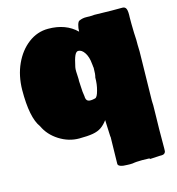

<svg xmlns="http://www.w3.org/2000/svg" viewBox="-119 -681 948 1027"><g transform="rotate(-15 355.0 -168.0)"><path d="M676 -28Q676 0 675 30.5Q674 61 673.5 103Q673 145 673 209Q673 214 672.5 222Q672 230 665.5 235.5Q659 241 640 240L586 243L582 239Q564 238 542 238Q520 238 512 239Q507 239 501.5 240Q496 241 488 242Q481 243 473.5 242.5Q466 242 459 242Q436 242 422.5 237Q409 232 409 223L410 171L412 73H411L407 -20Q390 3 371 16Q352 29 323.5 34Q295 39 248 39Q190 39 138 6Q86 -27 62 -79Q19 -137 20 -290Q21 -369 50 -432.5Q79 -496 128.5 -533.5Q178 -571 238 -571Q336 -571 395 -513Q395 -533 400 -550Q405 -567 412 -570Q432 -579 453 -578Q491 -577 497 -579L590 -577H652Q667 -577 672.5 -563.5Q678 -550 676 -515Q676 -504 676 -480Q676 -456 677 -431.5Q678 -407 679 -392V-363Q681 -339 679 -270L675 -54L676 -31ZM385 -146Q397 -149 406 -184Q415 -216 415 -254Q420 -269 420 -306L419 -312Q419 -318 418 -322.5Q417 -327 417 -330Q414 -367 398.5 -391Q383 -415 363 -415Q352 -415 343.5 -397Q335 -379 326 -335Q324 -326 324.5 -310Q325 -294 326 -279.5Q327 -265 326 -259Q327 -249 327.5 -231.5Q328 -214 329.5 -198Q331 -182 333 -173Q333 -151 345 -145Q357 -139 385 -146Z"/></g></svg>

Font: Sigmar
Style: Regular
Weight: 400
Designer: Vernon Adams
Foundry: Vernon Adams
Version: Version 1.000; ttfautohint (v1.8.4.7-5d5b);gftools[0.9.24]